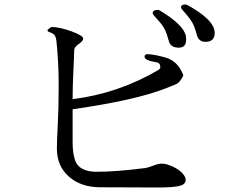

<svg xmlns="http://www.w3.org/2000/svg" viewBox="-20 -857 1040 854"><path d="M935 -711Q935 -768 813 -835Q807 -837 803 -837Q785 -837 785 -823Q785 -819 812 -789Q839 -758 848 -727L857 -697Q866 -671 894 -671Q935 -671 935 -711ZM808 -680Q808 -687 807 -695Q799 -745 693 -809Q687 -813 683 -813Q659 -813 659 -799V-797Q659 -793 686 -764Q713 -735 723 -701L732 -671Q741 -645 775 -645Q808 -645 808 -680ZM623 -605Q623 -588 675 -580Q693 -578 693 -558Q694 -553 685 -546Q506 -441 303 -416Q303 -467 306 -533L309 -599Q310 -621 310 -634Q310 -647 330 -661Q350 -675 350 -685Q350 -699 297 -718Q244 -737 208 -737L191 -724L193 -717L210 -710Q228 -703 231 -675Q241 -580 241 -478Q241 -376 237 -303Q233 -229 233 -196Q233 -118 287 -71Q340 -24 427 -24L691 -23H694Q784 -24 798 -39Q806 -47 806 -57Q806 -67 798 -78Q776 -109 722 -126Q713 -129 698 -129Q683 -129 661 -120Q638 -111 622 -109Q494 -93 410 -93Q355 -93 329 -119Q303 -145 303 -228V-371Q583 -411 717 -464L760 -481Q773 -486 783 -500Q793 -515 794 -518Q794 -520 795 -523Q795 -526 786 -543Q762 -589 713 -602Q662 -616 634 -616Q623 -615 623 -605Z"/></svg>

Font: Sawarabi Mincho
Style: Regular
Weight: 400
Version: Version 1.082; ttfautohint (v1.8.4.7-5d5b)